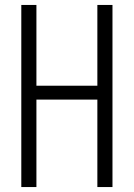

<svg xmlns="http://www.w3.org/2000/svg" viewBox="-20 -755 540 775"><path d="M66 0V-735H127V-409H373V-735H434V0H373V-353H127V0Z"/></svg>

Font: Iosevka SS18 Light
Style: Regular
Weight: 300
Monospace: yes
Designer: Belleve Invis
Foundry: Belleve Invis
Version: Version 25.1.1; ttfautohint (v1.8.4)